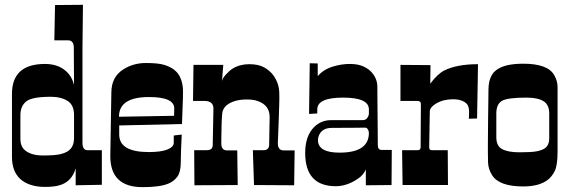

<svg xmlns="http://www.w3.org/2000/svg" viewBox="-20 -770 2372 799"><path d="M323.2 -175.8Q323.2 -145 344.2 -145H403.8V-1L294.9 1V-69.8Q278.3 -10.3 220.7 2.9Q199.7 7.8 166.3 7.8Q132.8 7.8 106.2 -1.2Q79.6 -10.3 62.5 -26.9Q29.8 -58.6 29.8 -117.2V-378.9Q29.8 -503.9 167 -503.9Q220.2 -503.9 253.4 -475.1Q279.8 -452.1 288.1 -416L287.1 -573.2Q286.1 -602.1 263.7 -602.1H206.1L209 -749L325.2 -750L323.2 -571.8ZM64.9 -291V-191.9Q64.9 -159.2 85.9 -143.1Q111.3 -123 158.9 -123Q206.5 -123 228.8 -127.9Q251 -132.8 264.2 -142.1Q288.1 -158.7 288.1 -195.8V-291Q288.1 -330.6 264.6 -347.7Q237.8 -367.2 189.5 -367.2Q112.8 -367.2 88.9 -347.7Q64.9 -328.1 64.9 -291Z M439 -120.1 443.4 -384.8Q443.4 -450.2 494.1 -481.9Q535.6 -507.8 587.2 -507.8Q638.7 -507.8 664.3 -499.8Q689.9 -491.7 705.6 -479Q721.2 -466.3 728.8 -450.4Q736.3 -434.6 739 -419.2Q741.7 -403.8 741.5 -390.4Q741.2 -377 741.2 -361.3Q741.2 -345.7 737.3 -253.9Q737.3 -253.9 476.1 -248V-210Q476.1 -137.2 599.1 -137.2Q650.4 -137.2 676.8 -147.9Q703.1 -158.7 703.1 -175.8V-206.1L736.3 -210Q732.4 -137.7 732.4 -96.2Q732.4 -54.7 718.5 -35.4Q704.6 -16.1 681.6 -6.3Q646.5 8.8 573.2 8.8Q439 8.8 439 -120.1ZM704.6 -292.5 705.1 -318.8Q705.1 -366.2 600.1 -366.2Q475.1 -366.2 475.1 -284.2L704.1 -288.1Q704.1 -289.1 704.6 -292.5Z M868.2 -317.9Q868.2 -350.1 830.1 -350.1H783.2L785.2 -500H909.2L903.3 -428.2Q903.3 -441.4 919.2 -459Q935.1 -476.6 947.8 -484.4Q978 -502.9 1017.1 -502.9Q1056.2 -502.9 1079.8 -489.3Q1103.5 -475.6 1117.2 -457Q1140.6 -424.8 1142.1 -386.2Q1143.1 -365.7 1141.8 -329.6Q1140.6 -293.5 1139.9 -270Q1139.2 -246.6 1138.2 -226.1Q1136.2 -185.1 1136.2 -173.6Q1136.2 -162.1 1138.9 -157Q1141.6 -151.9 1145 -148.9Q1151.4 -144 1161.1 -144H1206.1L1204.1 1L1037.1 0L1032.2 -145H1077.1Q1100.1 -145 1100.1 -168.9L1102.1 -283.2Q1102.1 -332.5 1052.2 -349.6Q1035.2 -356 1007.3 -356Q979.5 -356 959.5 -350.1Q939.5 -344.2 927.2 -335Q905.3 -319.3 904.3 -292Q902.3 -269.5 901.9 -240.5Q901.4 -211.4 901.1 -195.8Q900.9 -180.2 900.9 -172.9Q900.9 -144 925.3 -144H967.3L969.2 0L789.1 1L788.1 -145H840.3Q865.2 -145 865.2 -166Z M1515.1 -314.9Q1515.1 -363.8 1407.7 -363.8Q1300.3 -363.8 1300.3 -314.9V-297.9L1266.1 -295.9L1269 -506.8L1302.2 -505.9V-453.1Q1326.2 -481 1363.5 -492.4Q1400.9 -503.9 1435.3 -503.9Q1469.7 -503.9 1491.9 -493.7Q1514.2 -483.4 1526.9 -468.8Q1550.3 -441.9 1550.3 -409.2L1550.8 -337.4L1551.8 -228L1552.2 -166Q1552.2 -146 1568.4 -146H1610.4L1609.4 0L1502.4 1V-64.9Q1492.2 -41 1468.3 -25.4Q1422.9 4.9 1377.4 4.9Q1250 4.9 1250 -133.8Q1250 -205.1 1288.1 -242.2Q1316.9 -270 1357.4 -270H1486.3Q1501.5 -270 1506.8 -277.3Q1515.1 -287.6 1515.1 -297.9ZM1393.1 -134.8Q1515.1 -134.8 1515.1 -216.8Q1515.1 -225.1 1510.7 -231.9Q1506.3 -238.8 1500 -238.8L1450.7 -238.3L1361.3 -237.8Q1319.8 -237.8 1307.1 -206.1Q1303.2 -196.8 1303.2 -187Q1303.2 -134.8 1393.1 -134.8Z M1731.4 -337.9Q1731.4 -350.1 1716.3 -350.1H1646.5V-500L1771.5 -499L1770.5 -421.9Q1801.8 -463.4 1829.6 -477.1Q1882.3 -502.9 1969.2 -502.9Q1969.2 -501.5 1969 -491.2Q1968.8 -481 1968.5 -464.8Q1968.3 -448.7 1968 -428.5Q1967.8 -408.2 1967 -373.3Q1966.3 -338.4 1965.3 -276.9L1931.2 -275.9Q1931.2 -281.2 1931.6 -286.6L1932.1 -304.2Q1932.1 -326.7 1923.3 -336.9Q1904.8 -356.9 1865.2 -356.9Q1824.2 -356.9 1794.4 -338.9Q1768.6 -323.2 1768.6 -306.2L1766.1 -158.2Q1766.1 -145 1775.4 -145H1843.3L1844.2 0H1655.3L1653.3 -145H1718.3Q1730.5 -145 1730.5 -158.2V-174.3L1731.4 -322.8Z M2010.3 -168.9 2011.2 -277.3Q2011.7 -318.8 2012.2 -349.4Q2012.7 -379.9 2012.7 -396.7Q2012.7 -413.6 2016.1 -429.4Q2019.5 -445.3 2027.6 -459Q2035.6 -472.7 2051.8 -482.9Q2086.4 -504.9 2157.7 -504.9Q2259.8 -504.9 2286.6 -457Q2300.3 -432.6 2300.3 -407.7V-140.1Q2300.3 -81.1 2288.3 -57.9Q2276.4 -34.7 2260.7 -22.5Q2224.6 5.9 2157.7 5.9Q2057.1 5.9 2027.8 -41Q2011.7 -66.9 2011 -94.7Q2010.3 -122.6 2010.3 -137.7ZM2045.4 -297.9V-199.2Q2045.4 -163.6 2067.9 -150.4Q2092.3 -136.2 2141.6 -136.2Q2190.9 -136.2 2211.9 -140.1Q2232.9 -144 2245.1 -151.4Q2265.6 -164.1 2265.6 -194.8V-297.9Q2265.6 -332.5 2243.7 -347.7Q2219.7 -363.8 2171.4 -363.8Q2090.8 -363.8 2068.1 -349.9Q2045.4 -335.9 2045.4 -297.9Z"/></svg>

Font: Smokum
Style: Regular
Weight: 400
Designer: Astigmatic (AOETI)
Foundry: Astigmatic (AOETI)
Version: Version 1.001